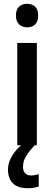

<svg xmlns="http://www.w3.org/2000/svg" viewBox="-20 -765 285 1011"><path d="M174 -539V0H71V-539ZM123 -745Q149 -745 165 -730Q181 -715 181 -683Q181 -652 165 -636.5Q149 -621 123 -621Q98 -621 81 -636.5Q64 -652 64 -683Q64 -715 80.5 -730Q97 -745 123 -745ZM101 114Q101 136 112.5 147.5Q124 159 143 159Q156 159 166.5 156.5Q177 154 184 152V217Q173 221 158.5 223.5Q144 226 125 226Q91 226 68 214.5Q45 203 33.5 180.5Q22 158 22 128Q22 101 34 74.5Q46 48 66 25Q86 2 110 -15L163 0Q131 33 116 59Q101 85 101 114Z"/></svg>

Font: Noto Sans Display SemiCondensed Medium
Style: Regular
Weight: 500
Width: 4
Designer: Monotype Design Team
Foundry: Monotype Imaging Inc.
Version: Version 2.003